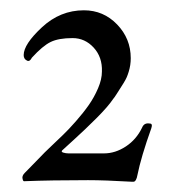

<svg xmlns="http://www.w3.org/2000/svg" viewBox="-20 -790 340 373"><path d="M42 -678Q38 -670 33 -672Q26 -675 26 -683Q26 -704 61.5 -737Q97 -770 143 -770Q181 -770 207.5 -742.5Q234 -715 234 -677Q234 -670 233 -663.5Q232 -657 230 -650.5Q228 -644 226 -639.5Q224 -635 220 -628.5Q216 -622 214 -619Q212 -616 207 -608Q202 -600 200 -598Q190 -583 167.5 -560.5Q145 -538 124 -519Q103 -500 101 -498Q98 -495 103 -493.5Q108 -492 113 -492H182Q204 -492 224.5 -505.5Q245 -519 256 -542Q260 -552 271 -550Q277 -550 274 -541Q254 -485 247 -450Q246 -444 244 -440.5Q242 -437 239.5 -437Q237 -437 235 -437Q184 -440 151 -440Q79 -440 28 -438Q25 -437 24 -442Q22 -448 28 -454Q35 -461 49 -475.5Q63 -490 67 -494Q68 -495 80 -506.5Q92 -518 102.5 -528Q113 -538 127.5 -554.5Q142 -571 152.5 -586Q163 -601 170.5 -618.5Q178 -636 178 -651Q179 -679 162 -697.5Q145 -716 121 -716Q94 -716 78.5 -708.5Q63 -701 42 -678Z"/></svg>

Font: EB Garamond
Style: SC
Weight: 400
Version: Version 000.010